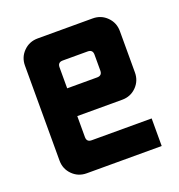

<svg xmlns="http://www.w3.org/2000/svg" viewBox="-96 -563 602 645"><g transform="rotate(-20 205.5 -241.0)"><path d="M250 -383.6H160.7Q142.9 -383.6 142.9 -365.7V-290.7H250Q267.9 -290.7 267.9 -308.6V-365.7Q267.9 -383.6 250 -383.6ZM107.1 -482.1H303.6Q333.6 -482.1 354.3 -461.4Q375 -440.7 375 -410.7V-262.9Q375 -232.9 354.3 -212.1Q333.6 -191.4 303.6 -191.4H142.9V-116.4Q142.9 -98.6 160.7 -98.6H375V0H107.1Q77.1 0 56.4 -20.7Q35.7 -41.4 35.7 -71.4V-410.7Q35.7 -440.7 56.4 -461.4Q77.1 -482.1 107.1 -482.1Z"/></g></svg>

Font: Aire Exterior
Style: Regular
Weight: 400
Width: 4
Designer: Jayvee Enaguas (HarvettFox96)
Version: 20190503.02